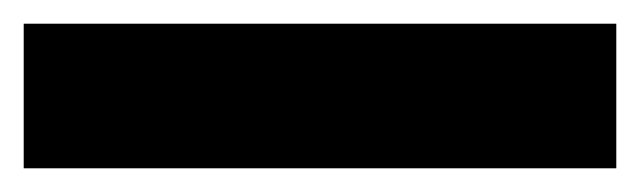

<svg xmlns="http://www.w3.org/2000/svg" viewBox="-20 19 540 162"><path d="M0 161V39H500V161Z"/></svg>

Font: Golos Text ExtraBold
Style: Regular
Weight: 800
Designer: A.Korolkova, Vitaly Kuzmin
Foundry: ParaType Ltd
Version: Version 2.004